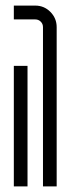

<svg xmlns="http://www.w3.org/2000/svg" viewBox="-20 -663 251 683"><path d="M77.9 0H29.2V-428.6H77.9ZM132.9 0V-566.4Q132.9 -578.1 124.9 -586Q117 -593.9 105.4 -593.9H29.2V-643.1H105.4Q137 -643.1 159.3 -620.6Q181.6 -598.1 181.6 -566.4V0Z"/></svg>

Font: Marapfhont
Style: Book
Weight: 400
Version: Version 0.15